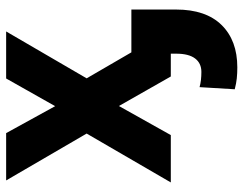

<svg xmlns="http://www.w3.org/2000/svg" viewBox="-103 -465 782 616"><g transform="rotate(-90 288.0 -157.0)"><path d="M168.9 -528.3 255.4 -371.1 344.2 -528.3H495.1L344.7 -270L501.5 0H350.6L255.9 -166.5L162.6 0H10.7L167.5 -270L17.1 -528.3ZM423.8 -126.5H565.4V17.1Q565.4 112.3 515.9 162.8Q466.3 213.4 379.9 213.4Q360.8 213.4 344.5 211.7Q328.1 210 309.6 205.1L316.4 92.3Q327.1 95.2 339.6 96.7Q352.1 98.1 365.2 98.1Q393.1 98.1 408.4 77.9Q423.8 57.6 423.8 17.1Z"/></g></svg>

Font: RobotoDEMO
Style: Regular
Weight: 400
Designer: Christian Robertson
Foundry: Google
Version: Version 2.136